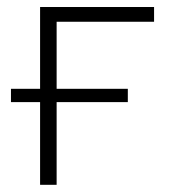

<svg xmlns="http://www.w3.org/2000/svg" viewBox="-20 -514 478 534"><path d="M91.5 0V-230H10.5V-267H91.5V-494.5H408.5V-453.5H137.5V-267H335.5V-230H137.5V0Z"/></svg>

Font: Commissioner ExtraLight
Style: Regular
Weight: 200
Designer: Kostas Bartsokas
Foundry: Kostas Bartsokas
Version: Version 1.000; ttfautohint (v1.8.3)